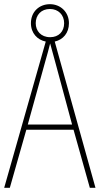

<svg xmlns="http://www.w3.org/2000/svg" viewBox="-20 -899 477 919"><path d="M410 0H437L242 -700C282 -709 310 -741 310 -788C310 -841 270 -879 219 -879C168 -879 128 -843 128 -788C128 -740 159 -708 199 -700L0 0H27L106 -278H332ZM220 -721C176 -721 151 -751 151 -788C151 -827 177 -856 219 -856C259 -856 287 -828 287 -788C287 -748 261 -721 220 -721ZM243 -607 325 -303H113L197 -606C206 -638 213 -662 220 -691C228 -660 235 -637 243 -607Z"/></svg>

Font: Noto Sans Sinhala Condensed Thin
Style: Regular
Weight: 100
Width: 3
Designer: Jelle Bosma - Monotype Design Team
Foundry: Monotype Imaging Inc.
Version: Version 2.006